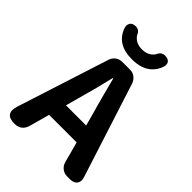

<svg xmlns="http://www.w3.org/2000/svg" viewBox="-272 -1069 1184 1184"><g transform="rotate(45 320.5 -477.0)"><path d="M85 0Q-4 0 23 -86L217 -690Q225 -713 243.5 -726.5Q262 -740 286 -740H354Q378 -740 396.5 -726Q415 -712 423 -689L621 -73Q632 -39 617.5 -19.5Q603 0 568 0H545Q520 0 501 -14.5Q482 -29 475 -53L438 -190H318H198L162 -60Q146 0 85 0ZM230 -305H318H406L384 -386Q370 -433 344 -532Q328 -596 319 -628H315Q287 -508 252 -386ZM317 -793Q182 -793 147 -902Q143 -922 151 -936Q159 -950 178 -953Q219 -961 235 -920Q262 -880 317 -880Q371 -880 399 -919Q416 -961 457 -953Q497 -947 489 -904Q476 -862 445 -834Q398 -793 317 -793Z"/></g></svg>

Font: GenSenRounded TW B
Style: Regular
Weight: 700
Version: Version 1.501;PS 1;hotconv 16.6.51;makeotf.lib2.5.65220